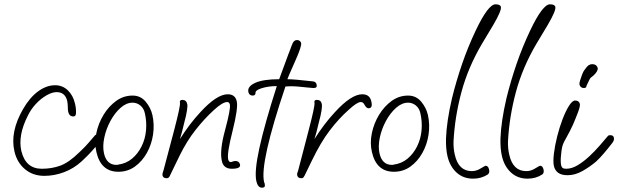

<svg xmlns="http://www.w3.org/2000/svg" viewBox="-20 -803 2873 892"><path d="M186 14Q133 14 96 -17Q59 -48 47 -100Q26 -190 87 -296Q118 -350 157 -378.5Q196 -407 236 -407Q271 -407 295.5 -383Q320 -359 328 -323Q334 -301 333 -278Q333 -262 321 -262Q302 -262 297 -283Q295 -292 295 -306.5Q295 -321 292 -335Q282 -375 243 -375Q222 -375 196 -360Q170 -345 147 -320.5Q124 -296 109 -265Q63 -174 79 -102Q99 -19 174 -19Q221 -19 260.5 -33.5Q300 -48 347 -94Q377 -122 391 -139Q405 -156 422 -175Q427 -179 432 -179Q437 -179 442.5 -176Q448 -173 449 -167Q452 -156 437 -136Q423 -120 408 -102.5Q393 -85 360 -54Q323 -20 277.5 -3Q232 14 186 14Z M530 -5Q449 -5 428 -96Q418 -138 427.5 -184Q437 -230 461 -269.5Q485 -309 519.5 -334Q554 -359 596 -359Q633 -359 656.5 -331Q680 -303 688 -269Q698 -224 691 -177.5Q684 -131 662 -92Q640 -53 606.5 -29Q573 -5 530 -5ZM521 -37Q527 -37 528 -38Q566 -43 593.5 -66Q621 -89 638 -123.5Q655 -158 658.5 -198Q662 -238 653 -277Q648 -300 632 -313Q616 -326 596 -326Q567 -326 540 -302Q513 -278 493 -241Q473 -204 464.5 -163.5Q456 -123 463 -91Q475 -37 521 -37Z M754 25Q738 25 735 12Q734 7 736 -0.5Q738 -8 740 -13L788 -194Q819 -312 816 -325Q813 -339 827 -339Q846 -339 850 -319Q852 -312 848.5 -289Q845 -266 837 -237Q825 -185 816 -157Q838 -192 861.5 -223Q885 -254 911 -282Q987 -365 1038 -365Q1073 -365 1080 -332Q1087 -302 1061 -197Q1034 -91 1040 -63Q1043 -50 1052 -50Q1055 -50 1061 -52.5Q1067 -55 1074 -55Q1091 -55 1095 -39Q1100 -19 1057 -19Q1037 -19 1025.5 -28.5Q1014 -38 1011 -54Q999 -102 1026 -200Q1052 -297 1048 -317Q1045 -329 1036 -329Q1014 -329 974 -292Q930 -252 889 -200Q848 -148 815 -81L768 16Q764 25 754 25Z M1197 69Q1178 69 1171 39Q1161 -5 1185 -115Q1209 -225 1266 -403Q1228 -403 1196.5 -393.5Q1165 -384 1167 -370Q1167 -366 1164 -362.5Q1161 -359 1154 -359Q1138 -359 1134 -375Q1128 -401 1165.5 -418Q1203 -435 1277 -435L1319 -549Q1324 -560 1328.5 -573.5Q1333 -587 1340 -603Q1347 -617 1360 -617Q1368 -617 1373 -612.5Q1378 -608 1379 -603Q1382 -588 1353 -523Q1317 -442 1315 -435Q1330 -435 1360.5 -432.5Q1391 -430 1433 -425Q1448 -424 1451 -410Q1455 -394 1437 -394Q1430 -394 1408.5 -396.5Q1387 -399 1362.5 -401Q1338 -403 1321 -402L1306 -401Q1186 -44 1207 43L1210 51V53Q1214 69 1197 69Z M1380 25Q1364 25 1361 12Q1359 6 1361.5 0Q1364 -6 1365 -10L1413 -194Q1444 -312 1441 -325Q1438 -339 1452 -339Q1471 -339 1475 -320Q1477 -310 1473.5 -288Q1470 -266 1462 -237Q1450 -185 1441 -157Q1463 -192 1486.5 -223Q1510 -254 1536 -282Q1612 -365 1663 -365Q1698 -365 1705 -332Q1713 -300 1692 -300Q1682 -300 1673 -317Q1667 -329 1656 -329Q1639 -329 1599 -292Q1554 -252 1512 -197Q1470 -142 1429 -57L1395 13Q1392 18 1389.5 21.5Q1387 25 1380 25Z M1810 -5Q1729 -5 1708 -96Q1698 -138 1707.5 -184Q1717 -230 1741 -269.5Q1765 -309 1799.5 -334Q1834 -359 1876 -359Q1913 -359 1936.5 -331Q1960 -303 1968 -269Q1978 -224 1971 -177.5Q1964 -131 1942 -92Q1920 -53 1886.5 -29Q1853 -5 1810 -5ZM1801 -37Q1807 -37 1808 -38Q1846 -43 1873.5 -66Q1901 -89 1918 -123.5Q1935 -158 1938.5 -198Q1942 -238 1933 -277Q1928 -300 1912 -313Q1896 -326 1876 -326Q1847 -326 1820 -302Q1793 -278 1773 -241Q1753 -204 1744.5 -163.5Q1736 -123 1743 -91Q1755 -37 1801 -37Z M2178 27Q2132 27 2101 -1.5Q2070 -30 2059 -77Q2051 -111 2052 -159Q2055 -240 2080 -347Q2100 -428 2127 -506.5Q2154 -585 2190 -661Q2248 -783 2282 -783Q2304 -783 2307 -771Q2311 -754 2271 -686L2220 -601Q2155 -491 2124 -376Q2093 -261 2087 -146Q2086 -113 2093 -84Q2110 -8 2172 -8Q2194 -8 2214 -21Q2234 -33 2236 -33Q2248 -33 2252 -16Q2256 -1 2247 7Q2217 27 2178 27Z M2431 27Q2385 27 2354 -1.5Q2323 -30 2312 -77Q2304 -111 2305 -159Q2308 -240 2333 -347Q2353 -428 2380 -506.5Q2407 -585 2443 -661Q2501 -783 2535 -783Q2557 -783 2560 -771Q2564 -754 2524 -686L2473 -601Q2408 -491 2377 -376Q2346 -261 2340 -146Q2339 -113 2346 -84Q2363 -8 2425 -8Q2447 -8 2467 -21Q2487 -33 2489 -33Q2501 -33 2505 -16Q2509 -1 2500 7Q2470 27 2431 27Z M2693 -394Q2676 -394 2672 -411Q2671 -416 2675 -429.5Q2679 -443 2684.5 -457Q2690 -471 2694 -476Q2707 -495 2715 -500Q2723 -505 2731 -505Q2752 -505 2757 -486Q2758 -479 2752 -469.5Q2746 -460 2737 -452Q2723 -442 2720 -436L2705 -405Q2705 -401 2702.5 -397.5Q2700 -394 2693 -394ZM2617 11Q2589 11 2573.5 0Q2558 -11 2553 -33Q2549 -54 2553.5 -90.5Q2558 -127 2568.5 -169Q2579 -211 2593.5 -249Q2608 -287 2623.5 -311.5Q2639 -336 2652 -336Q2670 -336 2674 -320Q2676 -310 2665.5 -282Q2655 -254 2642 -224Q2637 -213 2627.5 -194Q2618 -175 2608.5 -158.5Q2599 -142 2597 -136Q2590 -121 2587 -87Q2583 -53 2587 -35Q2589 -27 2593.5 -23Q2598 -19 2611 -19Q2636 -19 2663 -35Q2690 -51 2716.5 -75.5Q2743 -100 2765.5 -126Q2788 -152 2804 -171Q2807 -175 2815 -175Q2830 -175 2832 -163Q2835 -152 2824 -138Q2803 -111 2785 -90Q2767 -69 2750 -53Q2722 -29 2687 -9Q2652 11 2617 11Z"/></svg>

Font: Oooh Baby
Style: Normal
Weight: 400
Designer: Robert E. Leuschke
Foundry: Robert E. Leuschke
Version: Version 1.011; ttfautohint (v1.8.3)